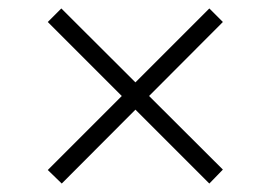

<svg xmlns="http://www.w3.org/2000/svg" viewBox="-20 -627 640 454"><path d="M475 -193 507 -226 125 -607 93 -575ZM126 -193 507 -575 475 -607 93 -225Z"/></svg>

Font: Victor Mono Thin Thin
Style: Regular
Weight: 250
Monospace: yes
Version: Version 1.561;gftools[0.9.30]